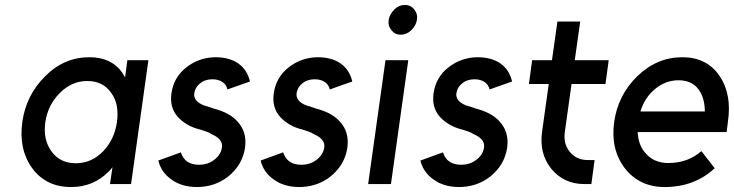

<svg xmlns="http://www.w3.org/2000/svg" viewBox="-20 -743 2962 775"><path d="M494 -500 485 -431Q482 -435 479 -440Q476 -445 474 -449Q430 -512 341 -512Q239 -512 163 -436Q85 -359 70 -250Q55 -140 110 -64Q166 12 267 12Q356 12 417 -49Q422 -53 426 -58Q430 -63 434 -68L424 0H509L579 -500ZM332 -416Q396 -416 429 -368Q446 -345 451.5 -315Q457 -285 452 -250Q447 -215 433 -185.5Q419 -156 396 -132Q349 -84 286 -84Q222 -84 187 -133Q153 -181 163 -250Q173 -319 221 -367Q269 -416 332 -416Z M989 -414Q978 -461 943 -486Q907 -512 849 -512Q783 -511 732 -471Q681 -431 672 -366Q664 -310 697 -272Q713 -254 736 -240.5Q759 -227 788 -220Q801 -216 812.5 -212Q824 -208 833 -202Q880 -182 876 -149Q872 -119 846 -99Q820 -78 783 -78Q726 -78 710 -128L619 -95Q631 -46 674 -17Q713 11 773 12Q846 12 899 -29Q958 -75 969 -146Q978 -210 939 -252Q908 -288 842 -305Q832 -309 822 -312Q812 -315 802 -318Q761 -335 764 -365Q767 -390 787 -406Q807 -423 838 -423Q861 -423 878 -412Q894 -401 898 -382Z M1402 -414Q1391 -461 1356 -486Q1320 -512 1262 -512Q1196 -511 1145 -471Q1094 -431 1085 -366Q1077 -310 1110 -272Q1126 -254 1149 -240.5Q1172 -227 1201 -220Q1214 -216 1225.5 -212Q1237 -208 1246 -202Q1293 -182 1289 -149Q1285 -119 1259 -99Q1233 -78 1196 -78Q1139 -78 1123 -128L1032 -95Q1044 -46 1087 -17Q1126 11 1186 12Q1259 12 1312 -29Q1371 -75 1382 -146Q1391 -210 1352 -252Q1321 -288 1255 -305Q1245 -309 1235 -312Q1225 -315 1215 -318Q1174 -335 1177 -365Q1180 -390 1200 -406Q1220 -423 1251 -423Q1274 -423 1291 -412Q1307 -401 1311 -382Z M1466 0H1558L1628 -500H1536ZM1663 -663Q1667 -686 1652 -705Q1638 -723 1614 -723Q1590 -723 1572 -705Q1553 -686 1549 -663Q1545 -639 1560 -621Q1574 -603 1597 -603Q1622 -603 1640 -621Q1659 -639 1663 -663Z M2047 -414Q2036 -461 2001 -486Q1965 -512 1907 -512Q1841 -511 1790 -471Q1739 -431 1730 -366Q1722 -310 1755 -272Q1771 -254 1794 -240.5Q1817 -227 1846 -220Q1859 -216 1870.5 -212Q1882 -208 1891 -202Q1938 -182 1934 -149Q1930 -119 1904 -99Q1878 -78 1841 -78Q1784 -78 1768 -128L1677 -95Q1689 -46 1732 -17Q1771 11 1831 12Q1904 12 1957 -29Q2016 -75 2027 -146Q2036 -210 1997 -252Q1966 -288 1900 -305Q1890 -309 1880 -312Q1870 -315 1860 -318Q1819 -335 1822 -365Q1825 -390 1845 -406Q1865 -423 1896 -423Q1919 -423 1936 -412Q1952 -401 1956 -382Z M2230 -656 2208 -500H2128L2115 -404H2195L2168 -211Q2156 -123 2205 -62Q2256 0 2339 0H2367L2380 -97H2352Q2307 -97 2280 -130Q2253 -163 2260 -211L2287 -404H2424L2437 -500H2300L2322 -656Z M2913 -210 2918 -250Q2935 -363 2884 -437Q2833 -512 2734 -512Q2632 -512 2553 -436Q2474 -359 2459 -250Q2444 -140 2502 -64Q2561 12 2663 12Q2783 12 2865 -64L2811 -133Q2757 -85 2677 -85Q2622 -85 2588 -122Q2572 -139 2563.5 -161Q2555 -183 2554 -210ZM2719 -419Q2772 -419 2799 -383Q2825 -348 2825 -293H2565Q2582 -348 2622 -382Q2665 -419 2719 -419Z"/></svg>

Font: Unageo
Style: Medium-Italic
Weight: 500
Designer: Richard Sepsi
Foundry: Richard Sepsi
Version: Version 2.000